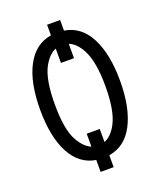

<svg xmlns="http://www.w3.org/2000/svg" viewBox="-159 -902 903 1080"><g transform="rotate(-20 293.0 -362.5)"><path d="M253.9 -150.4H332V-72.3Q375.5 -89.4 406.2 -147.5Q444.3 -219.2 444.3 -366.2Q444.3 -511.7 406.2 -585Q375.5 -643.1 332 -660.2V-574.2H253.9V-660.2Q210.9 -642.6 179.7 -585Q141.6 -514.6 141.6 -366.2Q141.6 -214.8 179.7 -147.5Q211.9 -90.3 253.9 -72.8ZM253.9 -802.7H332V-739.3Q429.7 -723.6 480.5 -626.5Q532.2 -527.3 532.2 -366.2Q532.2 -205.1 480.5 -106Q429.7 -8.8 332 6.8V78.1H253.9V6.8Q157.2 -8.8 105.5 -106Q53.7 -203.6 53.7 -366.2Q53.7 -529.3 105.5 -626.5Q157.2 -723.6 253.9 -739.3Z"/></g></svg>

Font: Consola Mono
Style: Book
Weight: 400
Monospace: yes
Designer: Wojciech Kalinowski "wmk69" (wmk69@o2.pl)
Foundry: Wojciech Kalinowski "wmk69" (wmk69@o2.pl)
Version: Version 2.1.0